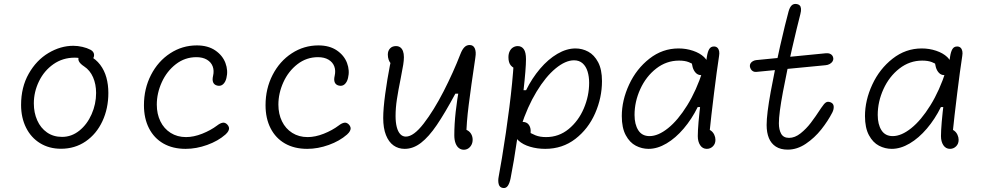

<svg xmlns="http://www.w3.org/2000/svg" viewBox="-20 -747 5000 979"><path d="M87.5 -212Q87.5 -302.5 126.5 -371.2Q165.5 -440 227.2 -476.8Q289 -513.5 354 -513.5Q376.5 -513.5 400.2 -508Q424 -502.5 442 -493Q450.5 -488.5 455 -481.8Q459.5 -475 459.8 -467Q460 -459 456 -451Q452 -442.5 445.5 -439.5Q439 -436.5 431.5 -437.2Q424 -438 415 -441.5Q413.5 -441.5 413 -442L409 -443.5Q397.5 -448 386.8 -450.5Q376 -453 361 -453Q300 -453 252.5 -419.8Q205 -386.5 178.8 -332.5Q152.5 -278.5 152.5 -219.5Q152.5 -172.5 169.8 -133.5Q187 -94.5 219.5 -71.8Q252 -49 296.5 -49Q345 -49 384.8 -81Q424.5 -113 447.2 -164.8Q470 -216.5 470 -273Q470 -317.5 454.5 -353Q439 -388.5 409.5 -408Q389 -421.5 382.8 -433.8Q376.5 -446 382.5 -456.5Q386.5 -464 396 -467Q405.5 -470 416.5 -468.8Q427.5 -467.5 435.5 -463Q469 -445.5 490.8 -416.8Q512.5 -388 522.5 -351.5Q532.5 -315 532.5 -273Q532.5 -194 502.2 -129Q472 -64 417 -26.2Q362 11.5 291 11.5Q230.5 11.5 184.2 -17Q138 -45.5 112.8 -96.2Q87.5 -147 87.5 -212Z M714 -210.5Q714 -295 750 -365Q786 -435 847.8 -475.2Q909.5 -515.5 983.5 -515.5Q1040 -515.5 1077.5 -490Q1115 -464.5 1129.5 -425.8Q1144 -387 1134.5 -349Q1129.5 -328 1117.2 -317.2Q1105 -306.5 1088 -310.5Q1072.5 -314 1067 -326.8Q1061.5 -339.5 1066.5 -360.5Q1072.5 -387 1064.5 -408.5Q1056.5 -430 1035 -442.8Q1013.5 -455.5 981.5 -455.5Q923 -455.5 876.8 -419.8Q830.5 -384 805 -327.8Q779.5 -271.5 779.5 -213.5Q779.5 -166 797.8 -128.5Q816 -91 850 -69.5Q884 -48 928.5 -48Q967.5 -48 1011 -65.2Q1054.5 -82.5 1087 -107Q1102.5 -119 1115 -121.2Q1127.5 -123.5 1138.5 -112.5Q1146 -105 1147.5 -96.5Q1149 -88 1144.5 -79.2Q1140 -70.5 1129.5 -61Q1092 -28 1036.5 -8Q981 12 926.5 12Q861 12 813.2 -15.2Q765.5 -42.5 739.8 -92.8Q714 -143 714 -210.5Z M1334 -210.5Q1334 -295 1370 -365Q1406 -435 1467.8 -475.2Q1529.5 -515.5 1603.5 -515.5Q1660 -515.5 1697.5 -490Q1735 -464.5 1749.5 -425.8Q1764 -387 1754.5 -349Q1749.5 -328 1737.2 -317.2Q1725 -306.5 1708 -310.5Q1692.5 -314 1687 -326.8Q1681.5 -339.5 1686.5 -360.5Q1692.5 -387 1684.5 -408.5Q1676.5 -430 1655 -442.8Q1633.5 -455.5 1601.5 -455.5Q1543 -455.5 1496.8 -419.8Q1450.5 -384 1425 -327.8Q1399.5 -271.5 1399.5 -213.5Q1399.5 -166 1417.8 -128.5Q1436 -91 1470 -69.5Q1504 -48 1548.5 -48Q1587.5 -48 1631 -65.2Q1674.5 -82.5 1707 -107Q1722.5 -119 1735 -121.2Q1747.5 -123.5 1758.5 -112.5Q1766 -105 1767.5 -96.5Q1769 -88 1764.5 -79.2Q1760 -70.5 1749.5 -61Q1712 -28 1656.5 -8Q1601 12 1546.5 12Q1481 12 1433.2 -15.2Q1385.5 -42.5 1359.8 -92.8Q1334 -143 1334 -210.5Z M2296.5 -57.5Q2296.5 -113.5 2303.5 -176.5Q2310.5 -239.5 2323 -308L2331.5 -269.5H2302Q2248 -169.5 2207.2 -109.5Q2166.5 -49.5 2126.8 -18.8Q2087 12 2043.5 12Q2011 12 1986.5 -5.5Q1962 -23 1948 -58.2Q1934 -93.5 1934 -145.5Q1934 -192.5 1944.2 -268Q1954.5 -343.5 1968 -412.5Q1973 -434.5 1977.5 -456.5L1991 -416Q1981.5 -416 1973.8 -423Q1966 -430 1961.8 -442.2Q1957.5 -454.5 1957.5 -468.5Q1957.5 -488 1968.8 -500Q1980 -512 1999 -512Q2012 -512 2021 -505.5Q2030 -499 2034.8 -486.2Q2039.5 -473.5 2039.5 -455.5Q2039.5 -438.5 2036 -416.8Q2032.5 -395 2023 -346.5Q2010.5 -285 2003.8 -240.8Q1997 -196.5 1997 -155.5Q1997 -123 2003 -99.5Q2009 -76 2020.8 -63.2Q2032.5 -50.5 2049.5 -50.5Q2089 -50.5 2140.5 -117.2Q2192 -184 2241.8 -281Q2291.5 -378 2327.5 -471Q2336.5 -494.5 2347.8 -506Q2359 -517.5 2374.5 -517.5Q2393.5 -517.5 2401 -500.2Q2408.5 -483 2404 -455Q2403.5 -449.5 2402.5 -444Q2382 -308 2370 -212.5Q2358 -117 2358 -59L2340.5 -88Q2354.5 -88 2365.8 -81Q2377 -74 2383.5 -61.8Q2390 -49.5 2390 -34.5Q2390 -20 2384 -8.5Q2378 3 2367.8 9.8Q2357.5 16.5 2345 16.5Q2331.5 16.5 2320.5 8.5Q2309.5 0.5 2303 -16.2Q2296.5 -33 2296.5 -57.5Z M2601.5 -79Q2601.5 -94 2607.5 -104.5Q2613.5 -115 2623.2 -120.2Q2633 -125.5 2643.5 -125.5Q2664 -125.5 2674.2 -113.5Q2684.5 -101.5 2685.8 -83.2Q2687 -65 2682.5 -45.5H2655V-86.5L2662 -82.5Q2688 -66 2710.5 -57Q2733 -48 2764.5 -48Q2829.5 -48 2879.5 -89Q2929.5 -130 2956.8 -194Q2984 -258 2984 -324.5Q2984 -356.5 2976 -382.5Q2968 -408.5 2950.8 -424Q2933.5 -439.5 2907 -439.5Q2863.5 -439.5 2813 -398Q2762.5 -356.5 2715.8 -279.5Q2669 -202.5 2636.5 -101.5H2606L2631.5 -287H2662.5Q2692.5 -348 2733.8 -396.5Q2775 -445 2822 -472.5Q2869 -500 2914.5 -500Q2949 -500 2979.5 -483.5Q3010 -467 3029.8 -429.8Q3049.5 -392.5 3049.5 -333.5Q3049.5 -249 3014.5 -169.2Q2979.5 -89.5 2913.8 -38.8Q2848 12 2760 12Q2719 12 2682.8 1.2Q2646.5 -9.5 2624 -30Q2601.5 -50.5 2601.5 -79ZM2522.5 155Q2535 84.5 2539.5 58Q2561 -72 2577.2 -199.8Q2593.5 -327.5 2600 -434.5L2620 -392.5Q2597 -399 2584.8 -413.2Q2572.5 -427.5 2572.5 -455Q2572.5 -472.5 2578.8 -485.5Q2585 -498.5 2596 -505.2Q2607 -512 2620 -512Q2639.5 -512 2650.8 -496.2Q2662 -480.5 2662 -445Q2662 -398 2649.2 -284Q2636.5 -170 2618 -43.8Q2599.5 82.5 2583.5 162Q2579 185.5 2569.8 199.8Q2560.5 214 2544.5 211.5Q2527.5 209 2523 192.5Q2518.5 176 2522.5 155Z M3150.5 -155Q3150.5 -235.5 3187.8 -315.8Q3225 -396 3291.5 -448Q3358 -500 3440 -500Q3478.5 -500 3513.5 -488.2Q3548.5 -476.5 3570 -456Q3591.5 -435.5 3591.5 -410.5Q3591.5 -392 3582.8 -378Q3574 -364 3554.5 -364Q3539 -364 3528 -375.2Q3517 -386.5 3511.8 -404.5Q3506.5 -422.5 3506.5 -442.5H3545V-401.5Q3540.5 -404.5 3536 -407Q3511.5 -422.5 3491.8 -430.2Q3472 -438 3442.5 -438Q3378 -438 3326 -397.5Q3274 -357 3244.8 -292.8Q3215.5 -228.5 3215.5 -161Q3215.5 -113 3234.5 -83Q3253.5 -53 3292 -53Q3336 -53 3386.5 -93.5Q3437 -134 3484 -209.8Q3531 -285.5 3563.5 -386.5H3594L3560.5 -201H3537.5Q3507.5 -140 3466.2 -91.5Q3425 -43 3378.5 -15.5Q3332 12 3287 12Q3253 12 3222 -4Q3191 -20 3170.8 -57.5Q3150.5 -95 3150.5 -155ZM3538 -53Q3538 -107.5 3553.5 -233.8Q3569 -360 3583 -448.5Q3584 -453.5 3584.5 -458.5Q3588.5 -484 3596.5 -497Q3604.5 -510 3620.5 -510Q3631 -510 3637.8 -503.8Q3644.5 -497.5 3646.8 -486.5Q3649 -475.5 3646.5 -461.5Q3635 -387 3620.8 -272Q3606.5 -157 3596.5 -59L3583 -88Q3596 -88 3606.2 -80Q3616.5 -72 3622.2 -59.5Q3628 -47 3628 -34Q3628 -13.5 3615 -0.8Q3602 12 3584 12Q3562.5 12 3550.2 -6.5Q3538 -25 3538 -53Z M3889 -109.5Q3889 -165 3910 -280Q3931 -395 3958 -513Q3985 -631 4001 -689Q4007 -710.5 4017.2 -720Q4027.5 -729.5 4044.5 -726Q4052.5 -724.5 4057.8 -719.2Q4063 -714 4064.2 -703Q4065.5 -692 4061 -675Q4044.5 -611.5 4018.8 -500.2Q3993 -389 3972.2 -278.5Q3951.5 -168 3951.5 -118.5Q3951.5 -85.5 3963.2 -64.8Q3975 -44 4003.5 -44Q4033 -44 4062 -67Q4091 -90 4114.2 -120.5Q4137.5 -151 4167.5 -197L4169 -199Q4182 -219 4191.8 -225Q4201.5 -231 4216 -225Q4230 -219 4231 -204.2Q4232 -189.5 4224 -173.5Q4202 -130.5 4167.8 -87.2Q4133.5 -44 4089 -14Q4044.5 16 3996.5 16Q3960 16 3936 0.5Q3912 -15 3900.5 -43Q3889 -71 3889 -109.5ZM3803.5 -409.5Q3803 -417.5 3807.2 -424.2Q3811.5 -431 3819.2 -435.2Q3827 -439.5 3835.5 -440.5L4191.5 -475.5Q4202.5 -476.5 4210.5 -473.5Q4218.5 -470.5 4223.2 -464.5Q4228 -458.5 4229 -450Q4230 -441.5 4225 -433.8Q4220 -426 4210.8 -420.8Q4201.5 -415.5 4189.5 -414.5L3837.5 -380.5Q3827.5 -379.5 3820.2 -383.2Q3813 -387 3808.8 -394Q3804.5 -401 3803.5 -409.5Z M4390.5 -155Q4390.5 -235.5 4427.8 -315.8Q4465 -396 4531.5 -448Q4598 -500 4680 -500Q4718.5 -500 4753.5 -488.2Q4788.5 -476.5 4810 -456Q4831.5 -435.5 4831.5 -410.5Q4831.5 -392 4822.8 -378Q4814 -364 4794.5 -364Q4779 -364 4768 -375.2Q4757 -386.5 4751.8 -404.5Q4746.5 -422.5 4746.5 -442.5H4785V-401.5Q4780.5 -404.5 4776 -407Q4751.5 -422.5 4731.8 -430.2Q4712 -438 4682.5 -438Q4618 -438 4566 -397.5Q4514 -357 4484.8 -292.8Q4455.5 -228.5 4455.5 -161Q4455.5 -113 4474.5 -83Q4493.5 -53 4532 -53Q4576 -53 4626.5 -93.5Q4677 -134 4724 -209.8Q4771 -285.5 4803.5 -386.5H4834L4800.5 -201H4777.5Q4747.5 -140 4706.2 -91.5Q4665 -43 4618.5 -15.5Q4572 12 4527 12Q4493 12 4462 -4Q4431 -20 4410.8 -57.5Q4390.5 -95 4390.5 -155ZM4778 -53Q4778 -107.5 4793.5 -233.8Q4809 -360 4823 -448.5Q4824 -453.5 4824.5 -458.5Q4828.5 -484 4836.5 -497Q4844.5 -510 4860.5 -510Q4871 -510 4877.8 -503.8Q4884.5 -497.5 4886.8 -486.5Q4889 -475.5 4886.5 -461.5Q4875 -387 4860.8 -272Q4846.5 -157 4836.5 -59L4823 -88Q4836 -88 4846.2 -80Q4856.5 -72 4862.2 -59.5Q4868 -47 4868 -34Q4868 -13.5 4855 -0.8Q4842 12 4824 12Q4802.5 12 4790.2 -6.5Q4778 -25 4778 -53Z"/></svg>

Font: Monaspace Radon Var
Style: Regular
Weight: 400
Designer: Riley Cran and the Lettermatic Team
Version: Version 1.000 (Monaspace Radon Var)